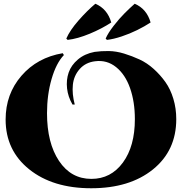

<svg xmlns="http://www.w3.org/2000/svg" viewBox="-20 -991 971 1025"><path d="M341 -778 334 -785Q353 -829 399 -881.5Q445 -934 489 -971Q553 -944 574 -871Q524 -838 459 -811Q394 -784 341 -778ZM551 -778 544 -785Q557 -815 587 -853.5Q617 -892 645 -920Q673 -948 699 -971Q763 -944 784 -871Q752 -850 712.5 -830.5Q673 -811 629.5 -796.5Q586 -782 551 -778ZM379 -433H367Q343 -474 338 -519Q333 -564 346.5 -603.5Q360 -643 396 -673.5Q432 -704 485 -714Q520 -719 560 -718.5Q600 -718 642.5 -705Q685 -692 725 -673.5Q765 -655 800.5 -623Q836 -591 863 -553Q890 -515 905.5 -463.5Q921 -412 921 -355Q921 -187 796.5 -86.5Q672 14 467 14Q262 14 136 -87Q10 -188 10 -353Q10 -489 94.5 -586.5Q179 -684 315 -707L321 -697Q280 -654 255.5 -569.5Q231 -485 231 -387Q231 -228 295 -132Q359 -36 468 -36Q572 -36 636 -123Q700 -210 700 -355Q700 -447 674.5 -520Q649 -593 600 -632.5Q551 -672 488 -664Q437 -658 405.5 -622.5Q374 -587 369 -538.5Q364 -490 379 -433Z"/></svg>

Font: Cinzel Decorative Black
Style: Regular
Weight: 900
Designer: Natanael Gama
Version: Version 1.001;PS 001.001;hotconv 1.0.56;makeotf.lib2.0.21325